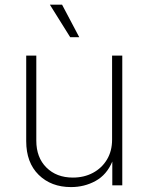

<svg xmlns="http://www.w3.org/2000/svg" viewBox="-20 -780 624 808"><path d="M278.8 7.3Q195.3 7.3 142.8 -44.2Q90.3 -95.7 90.3 -186V-545.9H132.8V-188Q132.8 -117.2 175.3 -75Q217.8 -32.7 286.6 -32.7Q334 -32.7 371.3 -52.7Q408.7 -72.8 430.2 -108.6Q451.7 -144.5 451.7 -192.4V-545.9H494.6V0H452.6V-100.1Q429.2 -44.4 382.3 -18.6Q335.4 7.3 278.8 7.3ZM275.4 -623.5 189.9 -760.3H241.2L313.5 -623.5Z"/></svg>

Font: Inter Extra Light
Style: Regular
Weight: 200
Designer: Rasmus Andersson
Foundry: rsms
Version: Version 4.000;git-3c8e0fc